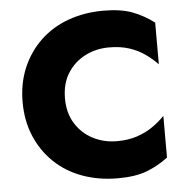

<svg xmlns="http://www.w3.org/2000/svg" viewBox="-51 -754 786 808"><g transform="rotate(-5 342.0 -350.0)"><path d="M222 -350Q222 -413 250 -457Q278 -501 324 -524.5Q370 -548 425 -548Q473 -548 510 -536Q547 -524 576 -503.5Q605 -483 628 -459V-635Q586 -667 537.5 -685.5Q489 -704 415 -704Q334 -704 265.5 -679Q197 -654 147.5 -606.5Q98 -559 70.5 -494Q43 -429 43 -350Q43 -271 70.5 -206Q98 -141 147.5 -93.5Q197 -46 265.5 -21Q334 4 415 4Q489 4 537.5 -14.5Q586 -33 628 -65V-241Q605 -217 576 -197Q547 -177 510 -164.5Q473 -152 425 -152Q370 -152 324 -175.5Q278 -199 250 -243.5Q222 -288 222 -350Z"/></g></svg>

Font: SpinnyJost
Style: Bold
Weight: 700
Version: Version 3.710